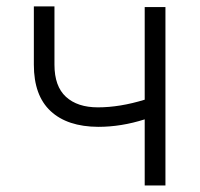

<svg xmlns="http://www.w3.org/2000/svg" viewBox="-20 -567 610 587"><path d="M485.8 -545.4V0H422.4V-202.1Q350.6 -179.2 280.3 -179.2Q186 -179.7 134.8 -227.3Q83.5 -274.9 83.5 -369.1V-547.4H146.5V-369.1Q146.5 -303.2 181.6 -271Q216.8 -238.8 279.3 -238.8Q346.2 -238.8 422.4 -262.2V-545.4Z"/></svg>

Font: Interop Light
Style: Regular
Weight: 300
Designer: Rasmus Andersson, Google, Jang Haemin
Foundry: jhaemin
Version: Version 1.007